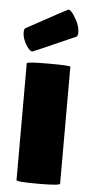

<svg xmlns="http://www.w3.org/2000/svg" viewBox="-52 -743 371 777"><g transform="rotate(5 133.5 -354.5)"><path d="M45 -5V-480Q45 -486 134 -486Q222 -486 222 -481V-6Q222 2 134 2Q45 2 45 -5ZM40 -549Q24 -574 22 -596Q20 -618 28 -621Q192 -711 194 -711Q204 -711 219 -687Q242 -652 242 -621Q242 -610 237 -605Q66 -529 63 -529Q54 -529 40 -549Z"/></g></svg>

Font: FC Lilita One
Style: Regular
Weight: 400
Designer: Juan Montoreano
Foundry: Juan Montoreano
Version: Version 1.002